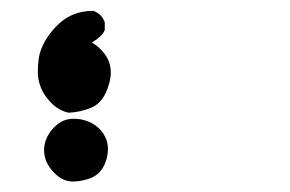

<svg xmlns="http://www.w3.org/2000/svg" viewBox="-20 -152 540 357"><path d="M62 127.4Q62 102.5 82.5 83Q96.7 68.8 117.2 68.8Q123 68.8 129.4 69.8Q156.7 74.7 170.9 94.7Q180.7 108.4 180.7 125Q180.7 132.8 178.7 141.6Q171.9 168.5 150.9 178.2Q133.3 185.5 115.2 185.5Q93.3 185.5 75.2 163.1Q62 146.5 62 127.4ZM50.3 -19Q50.3 -31.7 52.2 -44.4Q57.1 -73.7 84 -102.5Q111.8 -131.8 152.3 -131.8H153.8Q168.9 -126 174.3 -111.8L174.8 -110.8V-96.2Q172.4 -90.3 167.2 -85.2Q162.1 -80.1 150.9 -72.8Q163.1 -66.4 173.8 -52.7Q186 -37.1 186 -17.1Q186 -6.8 182.6 4.4Q173.3 38.1 150.4 47.9Q129.9 56.6 107.9 57.6Q85.4 53.2 67.9 31Q50.3 8.8 50.3 -19Z"/></svg>

Font: Bakudai
Style: Bold
Weight: 700
Version: Version 1.48